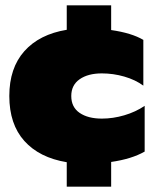

<svg xmlns="http://www.w3.org/2000/svg" viewBox="-20 -601 579 722"><path d="M231 9Q128 -8 71.5 -71Q15 -134 15 -240Q15 -345 71.5 -408.5Q128 -472 231 -489V-581H398V-488Q475 -477 519 -451V-279Q489 -301 447.5 -313Q406 -325 363 -325Q311 -325 279.5 -303Q248 -281 248 -240Q248 -198 279.5 -176.5Q311 -155 363 -155Q405 -155 447.5 -167.5Q490 -180 524 -203V-31Q475 -3 398 8V101H231Z"/></svg>

Font: Prompt Black
Style: Regular
Weight: 900
Designer: Katatrad Team
Foundry: CadsonDemak
Version: Version 1.000